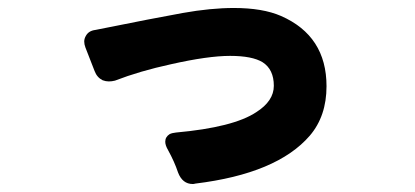

<svg xmlns="http://www.w3.org/2000/svg" viewBox="-20 -490 1040 481"><path d="M566 -470Q638 -470 684 -450Q798 -400 798 -274Q798 -199 756 -150Q674 -55 469 -30Q466 -29 463 -29Q437 -29 426 -58Q417 -85 401 -114Q394 -126 394 -135Q394 -147 405 -154Q411 -157 421 -158Q565 -171 622 -209Q666 -237 666 -275Q666 -316 638 -334Q612 -350 556.5 -350Q501 -350 408 -329Q330 -312 268 -288Q260 -286 252.5 -286Q245 -286 237 -289Q223 -296 217 -312L194 -371Q191 -379 191 -386Q191 -393 195 -400Q202 -413 219 -415Q368 -445 438 -457.5Q508 -470 566 -470Z"/></svg>

Font: Tsunagi Gothic Black
Style: Regular
Weight: 900
Designer: Yoshimichi Ohira
Foundry: Positype
Version: Version 1.001